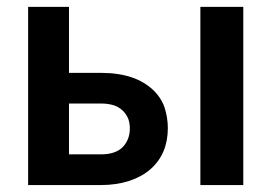

<svg xmlns="http://www.w3.org/2000/svg" viewBox="-20 -533 781 553"><path d="M178.7 -88.4H270.5Q312.5 -88.4 333.5 -109.4Q354 -130.9 354 -163.6Q354 -177.7 349.6 -190.4Q344.2 -203.6 334.5 -213.4Q323.7 -224.1 308.6 -229.5Q291.5 -234.9 270 -234.9H178.7ZM178.7 -323.2H269.5Q321.3 -323.2 359.9 -310.1Q395 -297.9 419.9 -274.9Q443.4 -252.9 453.6 -224.6Q463.4 -194.3 463.4 -164.1Q463.4 -127.4 451.2 -98.1Q439 -68.4 413.6 -45.9Q389.2 -24.4 353 -12.2Q315.4 0 271 0H61V-513.2H178.7ZM557.1 -513.2H680.7V0H557.1Z"/></svg>

Font: Lato-SemiBold
Style: Bold
Weight: 500
Designer: Lukasz Dziedzic with Adam Twardoch and Botio Nikoltchev
Foundry: tyPoland Lukasz Dziedzic
Version: ""